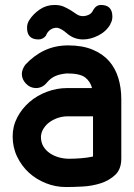

<svg xmlns="http://www.w3.org/2000/svg" viewBox="-20 -744 540 774"><path d="M200 -724Q222 -724 237.5 -717Q253 -710 266 -702L290 -686Q301 -679 314 -679Q326 -679 338 -684.5Q350 -690 356 -704Q368 -724 387 -724Q433 -724 433 -677Q433 -669 431 -661.5Q429 -654 424 -646H425Q408 -617 376.5 -601Q345 -585 315 -585Q277 -585 248 -611Q227 -629 211 -632Q196 -633 183.5 -624.5Q171 -616 165 -600Q153 -585 135 -585Q89 -585 89 -632Q89 -640 91 -647.5Q93 -655 98 -663Q114 -688 140.5 -706Q167 -724 200 -724ZM351 -389Q344 -416 323 -432Q302 -448 250 -448Q224 -446 204.5 -438Q185 -430 169 -411Q151 -389 125 -389Q102 -389 85 -406.5Q68 -424 68 -446Q68 -455 72 -465Q76 -475 82 -483Q117 -521 160 -541Q203 -561 255 -561Q312 -561 353 -544Q394 -527 419.5 -498Q445 -469 457 -429.5Q469 -390 469 -344V-105Q469 -62 444.5 -39Q420 -16 385.5 -5Q351 6 312.5 8Q274 10 246 10Q204 10 165 -5.5Q126 -21 96.5 -48Q67 -75 49 -112.5Q31 -150 31 -194Q31 -235 49.5 -270.5Q68 -306 98.5 -332.5Q129 -359 169 -374Q209 -389 251 -389ZM355 -275H251Q233 -275 214.5 -269Q196 -263 181 -252.5Q166 -242 156 -226.5Q146 -211 145 -193Q145 -170 155 -153.5Q165 -137 181.5 -126Q198 -115 218 -109.5Q238 -104 259 -104Q280 -104 306 -106Q332 -108 355 -113Z"/></svg>

Font: VDS
Style: Bold
Weight: 700
Designer: artmaker
Foundry: artmaker
Version: Version 1.000 2009 initial release